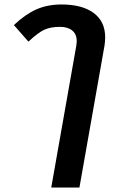

<svg xmlns="http://www.w3.org/2000/svg" viewBox="-20 -588 531 858"><path d="M321 -384Q323 -398 323 -404Q323 -435 303 -451.5Q283 -468 248 -468Q207 -468 179 -455.5Q151 -443 107 -402L42 -476Q93 -524 142.5 -546Q192 -568 255 -568Q347 -568 398.5 -530Q450 -492 450 -421Q450 -404 447 -384L335 250H209Z"/></svg>

Font: KoHo
Style: Bold Italic
Weight: 700
Italic angle: -10°
Version: Version 1.000; ttfautohint (v1.6)